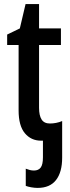

<svg xmlns="http://www.w3.org/2000/svg" viewBox="-20 -679 341 939"><path d="M164 240Q149 240 132.5 237Q116 234 106 230V146Q116 150 126 152.5Q136 155 146 155Q168 155 179 140.5Q190 126 190 90V9H181Q132 9 101.5 -27.5Q71 -64 71 -139V-459H15V-510L77 -540L105 -659H171V-540H278V-459H171V-152Q171 -114 183.5 -94.5Q196 -75 224 -75Q239 -75 254.5 -78Q270 -81 284 -87V92Q284 163 254 201.5Q224 240 164 240Z"/></svg>

Font: Avrile Sans Condensed Medium
Style: Regular
Weight: 500
Width: 3
Designer: Monotype Design Team
Foundry: Monotype Imaging Inc.
Version: Version 2.001;September 10, 2019;FontCreator 11.5.0.2425 64-